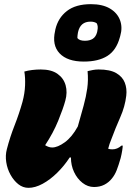

<svg xmlns="http://www.w3.org/2000/svg" viewBox="-20 -890 640 923"><path d="M97 -546Q114 -551 134.5 -553.5Q155 -556 176 -556Q227 -556 256.5 -535Q286 -514 295.5 -480Q305 -446 294 -406Q284 -369 260 -310Q236 -251 197 -192Q203 -188 212 -184.5Q221 -181 231 -181Q257 -181 291.5 -206Q326 -231 354 -282Q370 -338 382 -382Q394 -426 399.5 -465.5Q405 -505 401 -548Q413 -551 426.5 -553.5Q440 -556 454 -556Q509 -556 539 -538.5Q569 -521 580 -492.5Q591 -464 587 -430Q581 -378 558 -326Q535 -274 515 -220Q506 -199 500 -175Q508 -172 520 -172Q544 -172 564 -190H570Q570 -183 567.5 -166.5Q565 -150 560 -130Q550 -95 541 -72Q532 -49 518 -32Q503 -13 481.5 -2Q460 9 432 9Q402 9 376.5 -11Q351 -31 336 -63Q321 -95 321 -133H315Q289 -93 255 -59.5Q221 -26 185 -6.5Q149 13 117 13Q90 13 68 -4.5Q46 -22 30.5 -50Q15 -78 10 -110.5Q5 -143 13 -173Q28 -231 50 -287Q72 -343 88 -400Q99 -441 100.5 -479Q102 -517 97 -546ZM417 -870Q473 -870 508.5 -849Q544 -828 557 -793Q570 -758 558 -717L556 -710Q539 -648 496 -621Q453 -594 383 -594Q304 -594 266.5 -633.5Q229 -673 245 -742L246 -748Q259 -804 301.5 -837Q344 -870 417 -870ZM415 -786Q366 -786 355 -735L354 -729Q353 -724 352.5 -718Q352 -712 352 -707Q362 -694 388 -694Q411 -694 426 -703.5Q441 -713 447 -736L448 -742Q453 -764 445 -778Q434 -786 415 -786Z"/></svg>

Font: Recursive Sn Csl St Blk
Style: Italic
Weight: 900
Italic angle: -15°
Version: Version 1.079;hotconv 1.0.112;makeotfexe 2.5.65598; ttfautoh